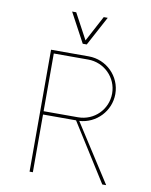

<svg xmlns="http://www.w3.org/2000/svg" viewBox="-88 -858 726 923"><g transform="rotate(10 275.0 -396.5)"><path d="M285.2 -649.9 362.3 -793.5H342.8L275.9 -668L208.5 -793.5H188.5L265.6 -649.9ZM313.5 -281.7C396 -286.6 461.9 -355.5 461.9 -439C461.9 -525.4 391.1 -595.2 304.7 -595.2H120.6V0H136.7V-281.7H297.9L475.6 0H494.6ZM136.7 -297.9V-579.6H304.7C382.8 -579.6 446.3 -516.6 446.3 -439C446.3 -360.4 383.3 -297.9 304.7 -297.9Z"/></g></svg>

Font: Now Thin
Style: Regular
Weight: 100
Designer: Alfredo Marco Pradil
Foundry: Alfredo Marco Pradil
Version: Version 1.200;hotconv 1.0.109;makeotfexe 2.5.65596